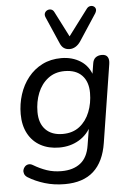

<svg xmlns="http://www.w3.org/2000/svg" viewBox="-62 -811 714 1045"><g transform="rotate(-5 295.0 -288.0)"><path d="M250 189Q191 189 140 173.5Q89 158 49 133Q37 125 33 114Q29 103 31.5 92.5Q34 82 42 74Q50 66 61.5 64.5Q73 63 86 71Q121 92 157.5 104.5Q194 117 238 117Q302 117 341.5 86Q381 55 391 -11L409 -122L417 -121Q393 -69 345.5 -40.5Q298 -12 237 -12Q179 -12 135 -36Q91 -60 67 -105Q43 -150 43 -211Q43 -267 59.5 -318.5Q76 -370 108 -410Q140 -450 185.5 -473Q231 -496 289 -496Q349 -496 394.5 -467Q440 -438 457 -380L446 -363L460 -450Q463 -473 476.5 -483.5Q490 -494 511 -494Q533 -494 542 -480Q551 -466 547 -441L480 -16Q464 86 407 137.5Q350 189 250 189ZM262 -84Q317 -84 354 -113Q391 -142 410 -190Q429 -238 429 -294Q429 -355 396 -389.5Q363 -424 301 -424Q248 -424 210.5 -395Q173 -366 154 -318.5Q135 -271 135 -215Q135 -153 168.5 -118.5Q202 -84 262 -84ZM340 -541Q322 -541 309 -549.5Q296 -558 288 -577L224 -724Q218 -738 222.5 -748Q227 -758 237 -762.5Q247 -767 257.5 -764Q268 -761 274 -749L345 -610L451 -751Q459 -762 470 -764Q481 -766 489.5 -761Q498 -756 500.5 -746.5Q503 -737 495 -723L400 -578Q388 -560 372.5 -550.5Q357 -541 340 -541Z"/></g></svg>

Font: Nunito ExtraLight Medium
Style: Italic
Weight: 500
Italic angle: -9°
Version: Version 3.602